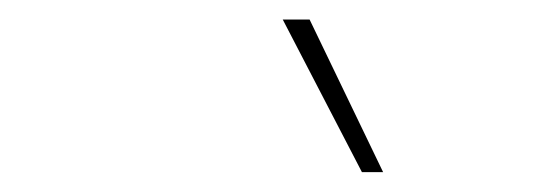

<svg xmlns="http://www.w3.org/2000/svg" viewBox="-20 -798 537 193"><path d="M343.8 -625 264.2 -778.4H291.2L365.1 -625Z"/></svg>

Font: Inter Thin  BETA
Style: Italic
Weight: 100
Italic angle: -9.39999°
Designer: Rasmus Andersson
Foundry: rsms
Version: Version 3.011;git-f93a4a705